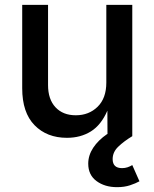

<svg xmlns="http://www.w3.org/2000/svg" viewBox="-20 -566 642 798"><path d="M258.3 6.8Q174.8 6.8 123.5 -45.7Q72.3 -98.1 72.3 -199.2V-545.9H179.7V-212.4Q179.7 -153.3 210.7 -120.1Q241.7 -86.9 294.9 -86.9Q349.6 -86.9 385.7 -122.3Q421.9 -157.7 421.9 -222.7V-545.9H529.8V0H426.8L426.3 -106Q400.4 -46.4 357.7 -19.8Q314.9 6.8 258.3 6.8ZM466.3 211.9Q415.5 211.9 381.1 186.5Q346.7 161.1 346.7 114.3Q346.7 79.6 367.4 48.1Q388.2 16.6 425.3 -8.8L529.8 0Q495.1 21 471.7 43.5Q448.2 65.9 448.2 95.2Q448.2 132.8 487.3 132.8Q499.5 132.8 510.3 129.2Q521 125.5 529.8 120.1L559.6 187.5Q543.9 196.3 520.3 204.1Q496.6 211.9 466.3 211.9Z"/></svg>

Font: Inter Medium
Style: Regular
Weight: 500
Designer: Rasmus Andersson
Foundry: rsms
Version: Version 4.001;git-9221beed3